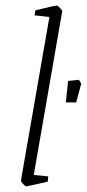

<svg xmlns="http://www.w3.org/2000/svg" viewBox="-20 -659 311 688"><path d="M55 -12 157 -598 104 -604 107 -622Q175 -639 184 -639Q187 -639 195.5 -630Q204 -621 203 -619L101 -32L153 -27L151 -8L111 1Q75 9 74 9Q71 9 63 0.5Q55 -8 55 -12ZM224 -369 263 -373 271 -359 253 -292H216Z"/></svg>

Font: Grenze ExtraLight
Style: Italic
Weight: 275
Italic angle: -10°
Designer: Renata Polastri
Foundry: Omnibus-Type
Version: Version 1.002; ttfautohint (v1.8)